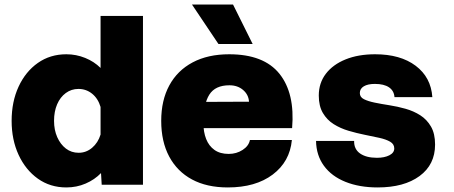

<svg xmlns="http://www.w3.org/2000/svg" viewBox="-20 -810 1990 842"><path d="M271 -572Q314 -572 353.5 -556Q393 -540 421 -512V-740H607V0H426L423 -51Q395 -22 355.5 -5Q316 12 271 12Q200 12 146 -26.5Q92 -65 61.5 -131Q31 -197 31 -280Q31 -364 61.5 -430Q92 -496 146 -534Q200 -572 271 -572ZM325 -140Q358 -140 384 -162Q410 -184 421 -220V-341Q410 -378 384 -399Q358 -420 324 -420Q293 -420 268.5 -402Q244 -384 230.5 -352.5Q217 -321 217 -280Q217 -240 231 -208.5Q245 -177 269 -158.5Q293 -140 325 -140Z M979 12Q887 12 822 -23Q757 -58 722 -123.5Q687 -189 687 -280Q687 -370 722.5 -435.5Q758 -501 825 -536.5Q892 -572 985 -572Q1137 -572 1205.5 -486.5Q1274 -401 1261 -248H832L833 -363L1072 -364Q1070 -395 1046 -415.5Q1022 -436 986 -436Q924 -436 898 -395Q872 -354 872 -271Q872 -231 884 -200.5Q896 -170 920.5 -152.5Q945 -135 983 -135Q1017 -135 1044 -152.5Q1071 -170 1076 -196H1260Q1251 -101 1176 -44.5Q1101 12 979 12ZM1088 -617H938L822 -790H1002Z M1636 12Q1556 12 1495 -12.5Q1434 -37 1400.5 -83Q1367 -129 1366 -192H1533Q1532 -156 1559 -137Q1586 -118 1633 -118Q1666 -118 1687.5 -129Q1709 -140 1709 -159Q1709 -178 1691 -188.5Q1673 -199 1643.5 -205.5Q1614 -212 1579 -219Q1544 -226 1508.5 -236.5Q1473 -247 1443.5 -265.5Q1414 -284 1396 -314.5Q1378 -345 1378 -391Q1378 -446 1409 -486.5Q1440 -527 1495.5 -549.5Q1551 -572 1625 -572Q1736 -572 1803 -521.5Q1870 -471 1876 -384H1710Q1708 -412 1686 -427Q1664 -442 1624 -442Q1593 -442 1575.5 -431.5Q1558 -421 1558 -402Q1558 -384 1576 -375Q1594 -366 1623 -360Q1652 -354 1687.5 -348.5Q1723 -343 1758.5 -333Q1794 -323 1823 -304.5Q1852 -286 1870 -255Q1888 -224 1888 -176Q1888 -88 1820 -38Q1752 12 1636 12Z"/></svg>

Font: Azeret Mono Thin ExtraBold
Style: Regular
Weight: 800
Version: Version 1.002